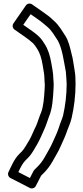

<svg xmlns="http://www.w3.org/2000/svg" viewBox="-20 -815 469 1080"><path d="M148.2 186.4 83.2 153C96.7 124.6 107.6 102.7 123.7 86.7L138.7 71.7C160.3 50.1 176.2 17.5 189.4 -4C202.3 -25.6 219.2 -65.2 227.5 -84C238.6 -105.6 252.3 -152.6 256 -160.2C256.5 -161.1 257 -162.1 257.2 -162.7C275.2 -207.7 278 -261.8 281 -312.4C281.6 -321.8 282 -331.4 282 -340C282 -350.1 280.6 -362.6 280 -372.7C279.8 -407.7 272.5 -433.1 268.7 -459.8C262.1 -499.3 251 -537.2 231 -567.6C221.9 -582.1 213.9 -594.5 201.7 -606.7C187.3 -621.1 167.7 -636.2 149.1 -648.7L110.8 -675.3L152.2 -735.1L191.9 -707.4C212.4 -693.7 231.9 -676.4 248.7 -662C270.3 -643.5 285.5 -616.5 305.6 -586.1C330.9 -538.4 337.5 -477.9 350.3 -412.2C352.6 -390.6 353.7 -364.6 355 -343.2C354.9 -278.2 346.8 -218.2 334.8 -165.1C327.1 -138.1 320.2 -127.9 311.2 -97.6C297.4 -57.8 292.5 -51.7 276 -13.9C262.8 17 247.4 39.1 231.1 69.9C217 93.9 206.3 107.4 190.3 123.3L173.3 140.3C171.5 142.1 169.7 144.7 168.8 146.5ZM232 -339.2C232 -333.7 231.7 -324.3 231.1 -315.6C228.1 -264.8 224.6 -216.9 211.2 -182.3C203.9 -167.4 187.6 -115.1 183.1 -107.1C172.9 -88.7 156.6 -46.6 146.6 -29.9C132.4 -6.7 115.6 24.1 103.3 36.3L88.3 51.3C57.7 81.9 43.6 121.5 27.7 152.7C22.1 163.7 25.9 179.7 38.6 186.2L147.6 242.2C158.6 247.9 174.7 244.1 181.2 231.5L211.4 172.9L225.7 158.7C244.4 139.9 258.8 121.6 274.9 94.1C290.3 64.8 306.3 42.3 322 5.9C337 -28.8 344.3 -40.1 358.6 -81.9C367.4 -107.3 375.9 -120.3 383.4 -153.5C396.5 -211.2 405 -274.7 405 -344C405 -367 404.1 -397.8 399.5 -420.9C393.7 -450.2 391.2 -484.7 381.2 -517.5C374.1 -547.9 364.7 -587.5 347.8 -612.9C329.4 -640.5 312.7 -672.6 282 -699.3C264.5 -716.7 242.2 -733.9 220.1 -748.7L160.3 -790.5C149 -798.4 133.2 -795.4 125.5 -784.2L55.5 -683.2C48.4 -673 50.1 -656.6 61.7 -648.5L120.9 -607.3C136.6 -596.9 151.9 -583.9 166.9 -570.7C173.9 -563.4 180.8 -553.6 189 -540.4C203.7 -518.4 213.2 -488.5 219.3 -452.2C223.6 -422.5 230 -398.2 230 -372C230 -360.5 231.3 -349.6 232 -339.2Z"/></svg>

Font: Tape
Style: Regular
Weight: 500
Foundry: Cannot Into Space Fonts
Version: Version 0.97